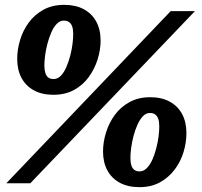

<svg xmlns="http://www.w3.org/2000/svg" viewBox="-20 -756 835 792"><path d="M282 -615Q282 -634 278 -646Q274 -658 265.5 -664.5Q257 -671 243 -671Q227 -671 214 -657.5Q201 -644 191.5 -622Q182 -600 175.5 -575Q169 -550 166 -526.5Q163 -503 163 -486Q163 -468 167 -455Q171 -442 179.5 -436Q188 -430 201 -430Q218 -430 231 -443.5Q244 -457 253.5 -479Q263 -501 269.5 -525.5Q276 -550 279 -574Q282 -598 282 -615ZM51 -513Q51 -552 63 -591.5Q75 -631 99 -663.5Q123 -696 159.5 -716Q196 -736 245 -736Q292 -736 325.5 -718Q359 -700 377 -667Q395 -634 395 -589Q395 -550 382.5 -510.5Q370 -471 346 -438Q322 -405 285.5 -385Q249 -365 200 -365Q153 -365 119.5 -383.5Q86 -402 68.5 -435Q51 -468 51 -513ZM637 -234Q637 -253 633 -265Q629 -277 620.5 -283.5Q612 -290 598 -290Q582 -290 569 -276Q556 -262 546.5 -240.5Q537 -219 530.5 -194Q524 -169 521 -145.5Q518 -122 518 -105Q518 -86 522 -73.5Q526 -61 534.5 -55Q543 -49 556 -49Q572 -49 585.5 -62.5Q599 -76 608.5 -97.5Q618 -119 624.5 -144Q631 -169 634 -192.5Q637 -216 637 -234ZM405 -131Q405 -170 417.5 -210Q430 -250 454 -282.5Q478 -315 514.5 -335Q551 -355 600 -355Q647 -355 680.5 -336.5Q714 -318 731.5 -285Q749 -252 749 -207Q749 -168 737 -128.5Q725 -89 700.5 -56.5Q676 -24 640 -4Q604 16 555 16Q508 16 474.5 -2Q441 -20 423 -53Q405 -86 405 -131ZM684 -710H784L105 0H6Z"/></svg>

Font: Roboto Serif 20pt
Style: Bold Italic
Weight: 700
Italic angle: -10°
Version: Version 1.007